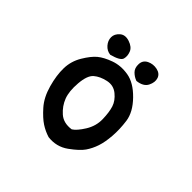

<svg xmlns="http://www.w3.org/2000/svg" viewBox="-132 -637 764 764"><g transform="rotate(45 250.0 -255.0)"><path d="M232.4 -5.9Q207 -13.7 184.6 -28.3Q162.1 -43 134.8 -73.7Q107.4 -104.5 93.8 -153.3Q80.1 -202.1 81.1 -242.2Q82 -282.2 103 -317.4Q124 -352.5 144 -369.1Q164.1 -385.7 199.2 -398.4Q234.4 -411.1 275.9 -404.3Q317.4 -397.5 358.4 -355.5Q399.4 -313.5 405.3 -270.5Q411.1 -227.5 408.2 -189.5Q405.3 -151.4 396.5 -125Q387.7 -98.6 373 -77.1Q358.4 -55.7 319.8 -27.8Q281.2 0 232.4 -5.9ZM275.4 -92.8Q293 -103.5 314 -137.2Q335 -170.9 334 -209Q333 -247.1 325.2 -271.5Q317.4 -295.9 293.5 -315.4Q269.5 -335 238.3 -328.1Q207 -321.3 187.5 -304.7Q168 -288.1 164.1 -240.2Q160.2 -192.4 171.9 -162.1Q183.6 -131.8 209 -109.4Q234.4 -86.9 275.4 -92.8ZM173.8 -411.1Q154.3 -413.1 140.6 -428.7Q127 -444.3 127 -462.9Q127 -481.4 143.6 -496.1Q160.2 -510.7 186.5 -502Q212.9 -493.2 220.2 -474.6Q227.5 -456.1 223.1 -439.5Q218.8 -422.9 173.8 -411.1ZM321.3 -411.1Q304.7 -417 292 -429.7Q279.3 -442.4 280.3 -464.8Q281.2 -487.3 301.3 -497.1Q321.3 -506.8 343.8 -502Q366.2 -497.1 372.6 -478.5Q378.9 -460 367.7 -437.5Q356.4 -415 321.3 -411.1Z"/></g></svg>

Font: NaikaiFont
Style: Regular
Weight: 400
Version: Version 1.67